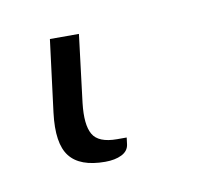

<svg xmlns="http://www.w3.org/2000/svg" viewBox="-35 0 239 228"><g transform="rotate(-10 84.0 114.5)"><path d="M37 37H72L62 118.5Q59 144.5 65.8 156.2Q72.5 168 95 168H106.5L105.5 176Q104.5 184 96.5 188Q88.5 192 76.5 192Q46 192 33.8 176.2Q21.5 160.5 26 124Z"/></g></svg>

Font: Lato Light
Style: Italic
Weight: 300
Italic angle: -7°
Designer: Lukasz Dziedzic
Foundry: tyPoland Lukasz Dziedzic
Version: Version 2.007; 2014-02-27